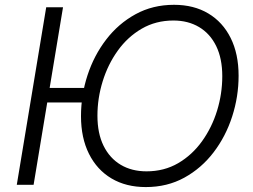

<svg xmlns="http://www.w3.org/2000/svg" viewBox="-20 -757 1038 787"><path d="M346.2 -396.5 335.9 -336.9H137.2L147.5 -396.5ZM238.3 -727.1 117.7 0.5H48.8L169.4 -727.1ZM577.6 9.8Q496.6 9.8 437 -25.6Q377.4 -61 344.7 -126.5Q312 -191.9 312 -280.8Q312 -366.7 338.6 -448.2Q365.2 -529.8 415.3 -595Q465.3 -660.2 535.6 -698.7Q606 -737.3 693.4 -737.3Q774.4 -737.3 833.7 -701.9Q893.1 -666.5 925.5 -601.3Q958 -536.1 958 -446.8Q958 -360.8 931.6 -279.3Q905.3 -197.8 855.5 -132.6Q805.7 -67.4 735.6 -28.8Q665.5 9.8 577.6 9.8ZM580.6 -54.7Q652.8 -54.7 710.2 -88.1Q767.6 -121.6 808.1 -178Q848.6 -234.4 869.9 -303.7Q891.1 -373 891.1 -444.8Q891.1 -517.1 866.2 -568.1Q841.3 -619.1 796.1 -646Q751 -672.9 690.9 -672.9Q618.7 -672.9 561 -639.4Q503.4 -606 462.9 -549.6Q422.4 -493.2 400.9 -423.8Q379.4 -354.5 379.4 -282.7Q379.4 -210.4 404.5 -159.4Q429.7 -108.4 474.9 -81.5Q520 -54.7 580.6 -54.7Z"/></svg>

Font: Inter 16pt Light
Style: Italic
Weight: 300
Italic angle: -9.3988°
Version: Version 4.001;git-66647c0bb